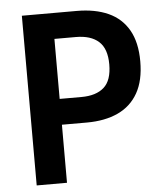

<svg xmlns="http://www.w3.org/2000/svg" viewBox="-51 -745 660 789"><g transform="rotate(-5 279.0 -350.0)"><path d="M68.5 0V-700H295Q370.5 -700 424.8 -675.5Q479 -651 508 -600.2Q537 -549.5 537 -471Q537 -392 508 -340.8Q479 -289.5 425 -264.5Q371 -239.5 296.5 -239.5H193.5V0ZM193.5 -346H283.5Q344 -346 376.5 -374.8Q409 -403.5 409 -470Q409 -534.5 376.2 -564Q343.5 -593.5 282 -593.5H193.5Z"/></g></svg>

Font: Cabin
Style: Bold
Weight: 700
Width: 4
Designer: Pablo Impallari
Foundry: Pablo Impallari. http://www.impallari.com Igino Marini. http://www.ikern.com
Version: Version 3.001